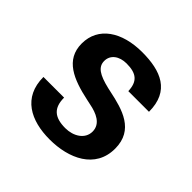

<svg xmlns="http://www.w3.org/2000/svg" viewBox="-139 -647 795 795"><g transform="rotate(45 259.0 -249.5)"><path d="M49 -151C49 -31 140 14 250 14C362 14 469 -34 469 -151C469 -261 375 -286 289 -304L271 -308C208 -323 180 -341 180 -376C180 -412 211 -434 253 -434C311 -434 337 -413 339 -358H460C460 -480 375 -513 266 -513C147 -513 63 -458 63 -361C63 -266 145 -233 244 -212L267 -207C308 -199 353 -181 353 -135C353 -91 310 -65 263 -65C199 -65 170 -91 170 -151Z"/></g></svg>

Font: Perun SemiBold
Style: Regular
Weight: 600
Foundry: Copyright (c) Stefan Peev, Context Ltd, 2016
Version: Version 1.089